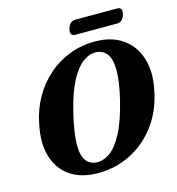

<svg xmlns="http://www.w3.org/2000/svg" viewBox="-125 -967 1003 1087"><g transform="rotate(-15 377.0 -423.5)"><path d="M495 -712.5Q589.5 -711.5 652.5 -666.8Q715.5 -622 740.5 -544.2Q765.5 -466.5 745.5 -366Q724 -247 660.8 -161.8Q597.5 -76.5 506.5 -31.2Q415.5 14 310.5 12Q214.5 10.5 151.8 -33.8Q89 -78 65.8 -158Q42.5 -238 66 -345.5Q81 -423.5 118.8 -490.8Q156.5 -558 212.8 -608Q269 -658 340.5 -685.8Q412 -713.5 495 -712.5ZM327.5 -48.5Q365 -47.5 403.2 -74.8Q441.5 -102 477 -168.2Q512.5 -234.5 541.5 -351Q555 -407 561.2 -450Q567.5 -493 567 -525.5Q567 -589.5 543.5 -620Q520 -650.5 481.5 -652Q442.5 -654 403.8 -625.8Q365 -597.5 330.5 -532.5Q296 -467.5 270 -360.5Q255 -299 248 -253Q241 -207 241 -173.5Q241 -108 264.2 -78.8Q287.5 -49.5 327.5 -48.5ZM370.5 -819Q381.5 -860.5 416.5 -860.5H660Q694.5 -860.5 683.5 -819.5Q672.5 -778 637.5 -778H394Q359.5 -778 370.5 -819Z"/></g></svg>

Font: Fraunces 72pt S050
Style: Bold Italic
Weight: 700
Italic angle: -16°
Version: Version 1.000; ttfautohint (v1.8.3)